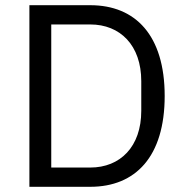

<svg xmlns="http://www.w3.org/2000/svg" viewBox="-20 -718 711 738"><path d="M93 0H327C501 0 613 -116 613 -349C613 -582 501 -698 327 -698H93ZM177 -74V-624H327C442 -624 523 -544 523 -406V-292C523 -154 442 -74 327 -74Z"/></svg>

Font: IBM Plex Thai Looped
Style: Regular
Weight: 400
Designer: Mike Abbink, Paul van der Laan, Pieter van Rosmalen, Ben Mitchell, Mark Frömberg
Foundry: Bold Monday
Version: Version 1.0